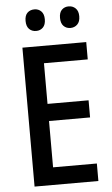

<svg xmlns="http://www.w3.org/2000/svg" viewBox="-60 -944 573 983"><g transform="rotate(-5 226.5 -452.0)"><path d="M405 0H77V-714H405V-625H180V-416H391V-328H180V-90H405ZM105 -849Q105 -877 119 -890.5Q133 -904 155 -904Q176 -904 190 -890Q204 -876 204 -849Q204 -821 190 -807Q176 -793 155 -793Q133 -793 119 -807Q105 -821 105 -849ZM282 -849Q282 -877 296 -890.5Q310 -904 331 -904Q352 -904 366.5 -890Q381 -876 381 -849Q381 -821 366.5 -807Q352 -793 331 -793Q310 -793 296 -807Q282 -821 282 -849Z"/></g></svg>

Font: Noto Sans Khmer Condensed Medium
Style: Regular
Weight: 500
Width: 3
Designer: Danh Hong and the Monotype Design Team
Foundry: Monotype Imaging Inc.
Version: Version 2.004; ttfautohint (v1.8.4.7-5d5b)